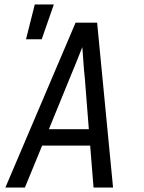

<svg xmlns="http://www.w3.org/2000/svg" viewBox="-20 -836 640 856"><path d="M4 0 317 -735H413L484 0H397L382 -187H168L91 0ZM198 -260H376L358 -490Q354 -524 352 -558Q350 -592 347 -626Q334 -592 320 -558Q306 -524 292 -490ZM96 -661 135 -816H220L166 -661Z"/></svg>

Font: Iosevka Extended Oblique
Style: Regular
Weight: 400
Width: 7
Italic angle: -9°
Monospace: yes
Designer: Belleve Invis
Foundry: Belleve Invis
Version: Version 32.0.1; ttfautohint (v1.8.4)